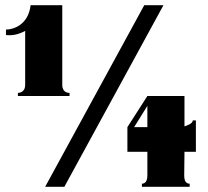

<svg xmlns="http://www.w3.org/2000/svg" viewBox="-20 -720 802 740"><path d="M220 -393V-700H98C89 -622 29 -606 3 -606V-585C26 -582 52 -587 77 -601V-393C77 -362 51 -362 49 -362V-350H248V-362C244 -362 220 -362 220 -393ZM690 -43 691 -135H735V-256H723C723 -244 703 -237 691 -233V-350H548L471 -230V-135H548V-43C548 -12 530 -12 527 -12V0H711V-12C707 -12 690 -12 690 -43ZM497 -230 548 -312V-230ZM536 -700 154 0H228L610 -700Z"/></svg>

Font: Sprat Condensed Black
Style: Regular
Weight: 900
Designer: Ethan Nakache
Foundry: Collletttivo
Version: Version 2.000;Glyphs 3.2 (3217)